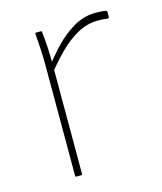

<svg xmlns="http://www.w3.org/2000/svg" viewBox="-82 -553 519 615"><g transform="rotate(-15 177.5 -245.5)"><path d="M97 0Q93 0 93 -4V-368Q93 -397 91.5 -423Q90 -449 88 -475Q88 -479 91 -479H107Q110 -479 110 -475Q113 -451 114.5 -425Q116 -399 116 -371V-356V-4Q116 0 112 0ZM107 -337V-364Q128 -392 155.5 -421Q183 -450 217.5 -470.5Q252 -491 292 -491Q314 -491 326 -488Q329 -487 329 -483Q329 -479 329 -475Q329 -471 329 -468Q329 -462 321 -463Q317 -464 310 -464.5Q303 -465 292 -465Q256 -465 223 -446.5Q190 -428 161 -398.5Q132 -369 107 -337Z"/></g></svg>

Font: Sofia Sans Thin
Style: Regular
Weight: 250
Designer: Botio Nikoltchev, Ani Petrova
Foundry: lettersoup
Version: Version 4.101